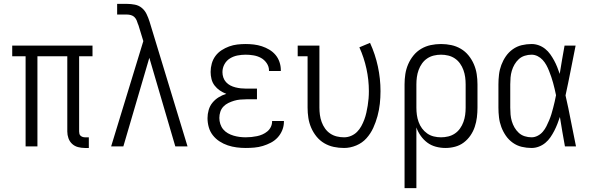

<svg xmlns="http://www.w3.org/2000/svg" viewBox="-20 -755 3040 990"><path d="M438 8H418Q400 8 382.5 3.5Q365 -1 352 -13Q339 -25 333 -42Q327 -59 327 -77V-465H173V0H112V-465H43V-520H457V-465H388V-77Q388 -71 389.5 -65Q391 -59 395.5 -55Q400 -51 406 -49Q412 -47 418 -47H438Z M553 0 719 -543 693 -628 692 -629Q689 -639 685 -649Q681 -659 673.5 -666.5Q666 -674 655.5 -677Q645 -680 635 -680H584V-735H635Q655 -735 675.5 -731Q696 -727 711.5 -714Q727 -701 736 -682Q745 -663 751 -644L947 0H884L750 -457L616 0Z M1247 8Q1224 8 1200.5 5Q1177 2 1154.5 -5.5Q1132 -13 1112 -26Q1092 -39 1077.5 -57.5Q1063 -76 1056.5 -99Q1050 -122 1050 -146Q1050 -167 1056 -188Q1062 -209 1075.5 -225.5Q1089 -242 1107.5 -253.5Q1126 -265 1147 -271Q1129 -278 1113.5 -288.5Q1098 -299 1086.5 -314Q1075 -329 1070.5 -347.5Q1066 -366 1066 -384Q1066 -406 1072 -427.5Q1078 -449 1091 -466.5Q1104 -484 1122.5 -496Q1141 -508 1161.5 -515.5Q1182 -523 1203.5 -525.5Q1225 -528 1247 -528Q1268 -528 1289 -525.5Q1310 -523 1330 -516.5Q1350 -510 1368.5 -499Q1387 -488 1400.5 -472Q1414 -456 1421 -435.5Q1428 -415 1428 -394V-389H1367V-392Q1367 -412 1355 -429.5Q1343 -447 1325.5 -456.5Q1308 -466 1287.5 -469.5Q1267 -473 1247 -473Q1226 -473 1205 -469Q1184 -465 1166 -454Q1148 -443 1137.5 -424Q1127 -405 1127 -383Q1127 -369 1131.5 -355.5Q1136 -342 1145.5 -331.5Q1155 -321 1167.5 -314.5Q1180 -308 1194 -304.5Q1208 -301 1222 -299.5Q1236 -298 1250 -298H1305V-243H1250Q1234 -243 1218 -241.5Q1202 -240 1187 -235.5Q1172 -231 1157.5 -224Q1143 -217 1132 -205.5Q1121 -194 1116 -178.5Q1111 -163 1111 -147Q1111 -131 1116 -115.5Q1121 -100 1131 -88Q1141 -76 1155 -68Q1169 -60 1184.5 -55.5Q1200 -51 1215.5 -49Q1231 -47 1247 -47Q1262 -47 1276.5 -48.5Q1291 -50 1305.5 -53Q1320 -56 1333.5 -62Q1347 -68 1358.5 -77.5Q1370 -87 1376.5 -100.5Q1383 -114 1383 -129V-131H1444V-128Q1444 -105 1435.5 -84Q1427 -63 1412 -46.5Q1397 -30 1377 -19.5Q1357 -9 1335.5 -2.5Q1314 4 1291.5 6Q1269 8 1247 8Z M1754 8Q1727 8 1701 2.5Q1675 -3 1652 -16.5Q1629 -30 1612 -51Q1595 -72 1584.5 -96.5Q1574 -121 1570 -147Q1566 -173 1566 -200V-465H1515V-520H1627V-200Q1627 -181 1629.5 -162.5Q1632 -144 1638.5 -126Q1645 -108 1656 -92.5Q1667 -77 1682.5 -66.5Q1698 -56 1716.5 -51.5Q1735 -47 1754 -47Q1773 -47 1790.5 -54.5Q1808 -62 1821 -75Q1834 -88 1843 -104.5Q1852 -121 1858.5 -138.5Q1865 -156 1869 -174Q1873 -192 1876 -210.5Q1879 -229 1880.5 -247.5Q1882 -266 1882 -285Q1882 -343 1869.5 -400.5Q1857 -458 1833 -511L1888 -534Q1915 -475 1928.5 -412Q1942 -349 1942 -285Q1942 -252 1938.5 -220Q1935 -188 1926.5 -156.5Q1918 -125 1904.5 -95.5Q1891 -66 1869.5 -42Q1848 -18 1817 -5Q1786 8 1754 8Z M2066 215V-320Q2066 -347 2070 -373Q2074 -399 2084.5 -423.5Q2095 -448 2112 -469Q2129 -490 2152 -503.5Q2175 -517 2201 -522.5Q2227 -528 2254 -528Q2281 -528 2307 -522.5Q2333 -517 2356 -503.5Q2379 -490 2396 -469Q2413 -448 2423.5 -423.5Q2434 -399 2438 -373Q2442 -347 2442 -320V-200Q2442 -175 2439 -150Q2436 -125 2428 -101Q2420 -77 2405.5 -56Q2391 -35 2371 -20Q2351 -5 2326.5 1.5Q2302 8 2277 8Q2252 8 2227.5 1.5Q2203 -5 2183.5 -19.5Q2164 -34 2149.5 -54.5Q2135 -75 2127 -98V215ZM2254 -47Q2273 -47 2291.5 -51.5Q2310 -56 2325.5 -66.5Q2341 -77 2352 -92.5Q2363 -108 2369.5 -126Q2376 -144 2378.5 -162.5Q2381 -181 2381 -200V-320Q2381 -339 2378.5 -357.5Q2376 -376 2369.5 -394Q2363 -412 2352 -427.5Q2341 -443 2325.5 -453.5Q2310 -464 2291.5 -468.5Q2273 -473 2254 -473Q2235 -473 2216.5 -468.5Q2198 -464 2182.5 -453.5Q2167 -443 2156 -427.5Q2145 -412 2138.5 -394Q2132 -376 2129.5 -357.5Q2127 -339 2127 -320V-200Q2127 -181 2129.5 -162.5Q2132 -144 2138.5 -126Q2145 -108 2156 -93Q2167 -78 2182.5 -67Q2198 -56 2216.5 -51.5Q2235 -47 2254 -47Z M2721 8Q2695 8 2670 2Q2645 -4 2624 -19Q2603 -34 2588.5 -55Q2574 -76 2565 -100Q2556 -124 2553 -149.5Q2550 -175 2550 -200V-320Q2550 -345 2553 -370.5Q2556 -396 2565 -420Q2574 -444 2588.5 -465Q2603 -486 2624 -501Q2645 -516 2670 -522Q2695 -528 2721 -528Q2740 -528 2758 -521.5Q2776 -515 2791 -503Q2806 -491 2817 -475.5Q2828 -460 2837 -443.5Q2846 -427 2853 -409.5Q2860 -392 2866 -374Q2872 -410 2878 -446.5Q2884 -483 2891 -520H2948Q2935 -456 2922.5 -391.5Q2910 -327 2896 -263Q2911 -198 2923.5 -132Q2936 -66 2950 0H2893Q2886 -38 2879.5 -76Q2873 -114 2867 -152Q2861 -134 2854 -116Q2847 -98 2838 -80.5Q2829 -63 2818 -47Q2807 -31 2792 -18.5Q2777 -6 2758.5 1Q2740 8 2721 8ZM2721 -47Q2737 -47 2752.5 -55Q2768 -63 2779 -76Q2790 -89 2797.5 -104Q2805 -119 2811.5 -134.5Q2818 -150 2823 -166Q2828 -182 2832 -198Q2836 -214 2840 -230.5Q2844 -247 2847 -264Q2844 -280 2840 -296Q2836 -312 2832 -327.5Q2828 -343 2822.5 -358.5Q2817 -374 2811 -389.5Q2805 -405 2797 -419.5Q2789 -434 2778 -446Q2767 -458 2752 -465.5Q2737 -473 2721 -473Q2703 -473 2685.5 -467.5Q2668 -462 2655 -450Q2642 -438 2633 -422.5Q2624 -407 2619 -390Q2614 -373 2612.5 -355.5Q2611 -338 2611 -320V-200Q2611 -182 2612.5 -164.5Q2614 -147 2619 -130Q2624 -113 2633 -97.5Q2642 -82 2655 -70Q2668 -58 2685.5 -52.5Q2703 -47 2721 -47Z"/></svg>

Font: Iosevka Fixed SS04 Light
Style: Regular
Weight: 300
Monospace: yes
Designer: Belleve Invis
Foundry: Belleve Invis
Version: Version 32.5.0